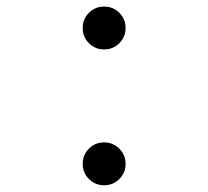

<svg xmlns="http://www.w3.org/2000/svg" viewBox="-20 -547 626 577"><path d="M293 9.8Q266.1 9.8 247.3 -9Q228.5 -27.8 228.5 -54.7Q228.5 -81.5 247.3 -100.3Q266.1 -119.1 293 -119.1Q319.8 -119.1 338.6 -100.3Q357.4 -81.5 357.4 -54.7Q357.4 -27.8 338.6 -9Q319.8 9.8 293 9.8ZM293 -398.4Q266.1 -398.4 247.3 -417.2Q228.5 -436 228.5 -462.9Q228.5 -489.7 247.3 -508.5Q266.1 -527.3 293 -527.3Q319.8 -527.3 338.6 -508.5Q357.4 -489.7 357.4 -462.9Q357.4 -436 338.6 -417.2Q319.8 -398.4 293 -398.4Z"/></svg>

Font: Cascadia Code NF SemiLight
Style: Regular
Weight: 350
Monospace: yes
Designer: Aaron Bell
Foundry: Saja Typeworks
Version: Version 2404.023; ttfautohint (v1.8.4)